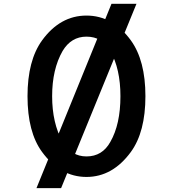

<svg xmlns="http://www.w3.org/2000/svg" viewBox="-20 -977 905 1005"><path d="M432.6 -158.2Q353.5 -158.2 307.6 -234.4Q252.9 -333 252.9 -473.6Q252.9 -614.3 307.6 -710Q352.5 -785.2 432.6 -785.2Q515.6 -785.2 557.6 -710Q610.4 -616.2 610.4 -473.6Q610.4 -326.2 557.6 -234.4Q515.6 -158.2 432.6 -158.2ZM665 -181.6Q741.2 -286.1 741.2 -473.6Q741.2 -660.2 665 -765.6Q570.3 -895.5 432.6 -895.5Q294.9 -895.5 200.2 -765.6Q124 -660.2 124 -473.6Q124 -285.2 200.2 -181.6Q295.9 -50.8 432.6 -50.8Q569.3 -50.8 665 -181.6ZM170.9 7.8H299.8L694.3 -957H563.5Z"/></svg>

Font: OCR-B
Style: Regular
Weight: 400
Version: 1.1